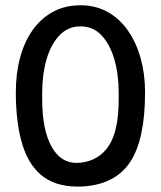

<svg xmlns="http://www.w3.org/2000/svg" viewBox="-20 -697 610 728"><path d="M530 -347Q530 -169 474 -83.5Q418 2 295 10Q203 15 147 -25Q91 -65 65.5 -147Q40 -229 40 -347Q40 -419 56.5 -479.5Q73 -540 104.5 -584Q136 -628 181.5 -652.5Q227 -677 285 -677Q343 -677 388.5 -651.5Q434 -626 465.5 -580.5Q497 -535 513.5 -475.5Q530 -416 530 -347ZM140 -320Q140 -202 177.5 -137.5Q215 -73 285 -80Q356 -88 393 -145Q430 -202 430 -320V-347Q430 -415 413.5 -472Q397 -529 365 -563Q333 -597 285 -597Q238 -597 205.5 -563Q173 -529 156.5 -472Q140 -415 140 -347Z"/></svg>

Font: Winky Sans
Style: Regular
Weight: 400
Designer: Simon Atzbach
Foundry: typofactur
Version: Version 1.205